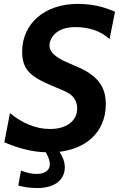

<svg xmlns="http://www.w3.org/2000/svg" viewBox="-20 -762 642 978"><path d="M268.1 -596.7C290 -613.8 320.3 -624 365.2 -624C396 -624 430.7 -619.1 460.4 -608.9C490.2 -598.6 516.1 -583 538.1 -563L565.9 -702.1C537.1 -714.8 504.4 -726.1 474.1 -732.4C443.8 -738.8 407.2 -742.2 376 -742.2C293 -742.2 221.7 -717.8 171.4 -674.3C125 -634.3 92.8 -574.2 92.8 -498.5C92.8 -452.6 104.5 -422.9 123 -400.4C145 -373.5 183.1 -351.1 247.1 -324.2L305.2 -299.8C327.6 -290.5 344.7 -278.3 356 -263.7C366.7 -249.5 373 -231.9 373 -209.5C373 -178.7 360.8 -152.8 335.9 -133.8C311 -114.7 277.3 -105 233.9 -105C196.8 -105 164.1 -112.3 129.9 -126C93.3 -140.6 62.5 -159.7 30.8 -186L2 -37.1C42.5 -20 79.6 -7.3 118.7 1.5C150.9 8.8 181.6 12.7 213.9 13.7C220.2 25.9 224.6 36.6 227.5 43.9C231.9 55.2 233.9 64.9 233.9 73.7C233.9 89.4 228 102.1 216.3 110.8C205.1 119.1 187.5 124 165.5 124C153.3 124 141.1 122.6 127.9 119.6C114.7 116.7 101.1 112.3 86.9 106.9L73.2 183.1C84 185.1 94.2 189.5 121.6 192.9C133.8 194.3 152.8 195.8 169.9 195.8C214.8 195.8 249.5 185.5 273.4 167C297.9 147.9 310.1 120.6 310.1 90.3C310.1 75.2 307.1 61 301.3 45.9C296.9 34.2 290.5 22.9 282.7 11.2C347.2 3.4 401.4 -19 440.9 -52.7C494.1 -98.1 519 -161.6 519 -231C519 -276.4 508.3 -312 486.3 -341.8C464.8 -370.6 430.7 -396.5 381.8 -418L325.2 -442.9L321.8 -444.3C262.7 -469.7 231.9 -497.1 231.9 -530.8C231.9 -552.2 244.1 -578.1 268.1 -596.7Z"/></svg>

Font: Hack
Style: Bold Oblique
Weight: 700
Italic angle: -12°
Monospace: yes
Designer: Christopher Simpkins
Foundry: Christopher Simpkins
Version: Version 2.010